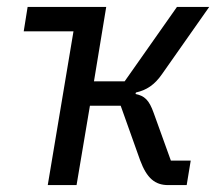

<svg xmlns="http://www.w3.org/2000/svg" viewBox="-20 -536 640 556"><path d="M118.3 0H201.7L240.4 -229.8H329.5L385.7 -72.1C405.2 -19.5 429 0 467.3 0H520.6L532.3 -71H474.8L425.1 -208.8C411.6 -247.2 398.1 -258.5 372.5 -263.8L373.6 -268.1C404.1 -274.9 427.6 -290.1 449.2 -321.4L585.9 -516H492.5L340.9 -300.4H252.1L287.6 -516H60L48.7 -445.3H192.8Z"/></svg>

Font: Margiela Mono Italic Text It
Style: Regular
Weight: 400
Designer: Mike Abbink, Paul van der Laan, Pieter van Rosmalen
Foundry: Bold Monday
Version: Version 2.003 2021